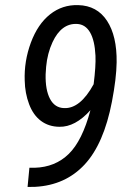

<svg xmlns="http://www.w3.org/2000/svg" viewBox="-20 -741 524 762"><path d="M338.9 -303.7Q278.3 -236.3 215.3 -237.8Q173.3 -238.3 142.6 -261.2Q111.8 -284.2 95.5 -327.6Q79.1 -371.1 78.1 -420.9Q75.2 -498 102.5 -571.8Q129.9 -645.5 178.7 -684.1Q227.5 -722.7 290.5 -720.7Q365.2 -718.8 404.8 -658.4Q444.3 -598.1 442.9 -493.2Q441.9 -429.2 424.3 -337.9Q392.1 -169.9 315.7 -87.9Q239.3 -5.9 119.6 0.5L89.4 1L96.7 -75.2H117.7Q199.2 -77.6 252.9 -130.1Q306.6 -182.6 338.9 -303.7ZM234.4 -312Q298.3 -309.1 351.6 -406.7Q360.8 -479 358.9 -520Q356 -580.6 337.4 -612.5Q318.8 -644.5 285.6 -646Q223.6 -648.9 188.5 -573.7Q168 -529.3 163.1 -476.1L161.1 -445.8Q159.7 -384.3 178.5 -348.6Q197.3 -313 234.4 -312Z"/></svg>

Font: TypoPRO Roboto
Style: Italic
Weight: 400
Italic angle: -12°
Designer: Google
Version: Version 2.136; 2016